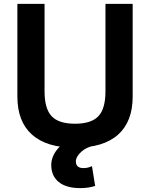

<svg xmlns="http://www.w3.org/2000/svg" viewBox="-20 -750 772 988"><path d="M392.6 218Q321 218 282.4 186.7Q243.7 155.3 243.7 98.7Q243.7 75.7 253.5 52.9Q263.4 30 283.5 8.5Q303.7 -13 334 -32.7L451 2.7Q425 10 407.2 23.8Q389.3 37.7 379.8 52.5Q370.3 67.4 370.3 79.7Q370.3 115 409.3 115Q432.3 115 453.3 105L469.6 206.7Q436 218 392.6 218ZM366 10Q220 10 144.7 -57.2Q69.4 -124.3 69.4 -253.3V-730H209.3V-280Q209.3 -190.6 245.8 -152Q282.3 -113.3 366 -113.3Q449.7 -113.3 486.2 -152Q522.7 -190.6 522.7 -280V-730H662.7V-253.3Q662.7 -124.3 587.7 -57.2Q512.7 10 366 10Z"/></svg>

Font: M PLUS 1 Thin
Style: Regular
Weight: 100
Designer: Coji Morishita
Foundry: UNDERFOREST DESIGN
Version: Version 1.001